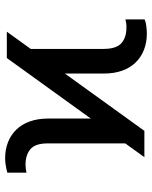

<svg xmlns="http://www.w3.org/2000/svg" viewBox="60 -653 602 762"><g transform="rotate(-90 361.0 -272.0)"><path d="M118.2 0 511.7 -545.9H616.2L222.7 0ZM172.9 -21.5V-381.8Q173.3 -432.1 150.4 -451.9Q127.4 -471.7 87.9 -471.7Q81.5 -471.7 73 -470.7Q64.5 -469.7 56.6 -467.8V-543.9Q68.4 -547.4 84.7 -550Q101.1 -552.7 113.3 -552.7Q147.9 -552.7 177 -541.5Q206.1 -530.3 227.3 -508.5Q248.5 -486.8 260 -454.8Q271.5 -422.9 271.5 -381.8V-110.4ZM608.4 9.8Q573.7 9.8 544.7 -1.5Q515.6 -12.7 494.4 -34.4Q473.1 -56.2 461.7 -87.6Q450.2 -119.1 450.2 -160.2V-434.6L547.9 -524.4V-160.2Q548.3 -110.4 571.3 -90.6Q594.2 -70.8 633.8 -71.3Q640.1 -70.8 648.7 -72Q657.2 -73.2 665 -75.2V1Q654.3 5.9 637.7 7.8Q621.1 9.8 608.4 9.8Z"/></g></svg>

Font: GitLab Sans
Style: Regular
Weight: 400
Designer: Rasmus Andersson
Foundry: Modifications by GitLab B.V., manufactured by rsms
Version: Version 4.000;git-c8fb6b7